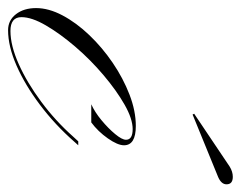

<svg xmlns="http://www.w3.org/2000/svg" viewBox="-126 -520 610 487"><g transform="rotate(90 179.5 -276.0)"><path d="M12 9Q-13 9 -28.5 -11Q-44 -31 -44 -62Q-44 -94 -25.5 -129Q-7 -164 24.5 -197Q56 -230 95 -256.5Q134 -283 175.5 -299Q217 -315 255 -315Q304 -315 304 -285Q304 -269 286.5 -244Q269 -219 246 -202H200Q220 -211 240.5 -228Q261 -245 275.5 -262.5Q290 -280 290 -290Q290 -307 263 -307Q237 -307 201 -286.5Q165 -266 126 -233Q87 -200 54 -161.5Q21 -123 0 -87Q-21 -51 -21 -25Q-21 3 14 3Q51 3 98 -18Q145 -39 193.5 -75Q242 -111 282 -156L294 -169H304L295 -159Q252 -110 201.5 -72Q151 -34 102 -12.5Q53 9 12 9ZM226 -459 224 -463 358 -553Q371 -561 384 -561Q403 -561 403 -545Q403 -532 385 -524Z"/></g></svg>

Font: Ballet
Style: Regular
Weight: 400
Designer: Maximiliano R. Sproviero
Foundry: Omnibus-Type
Version: Version 1.100